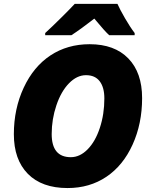

<svg xmlns="http://www.w3.org/2000/svg" viewBox="-20 -951 777 981"><path d="M668 -771H538.1Q515.6 -791 461.9 -856Q393.6 -802.7 344.7 -771H210.9V-782.2Q243.7 -812 292.2 -860.1Q340.8 -908.2 361.8 -931.2H580.1Q592.8 -902.3 618.7 -857.7Q644.5 -813 668 -782.2ZM438 -725.1Q564.9 -725.1 635.5 -652.6Q706.1 -580.1 706.1 -449.7Q706.1 -319.3 657.5 -212.2Q608.9 -105 523.4 -47.6Q438 9.8 325.2 9.8Q193.8 9.8 122.1 -63Q50.8 -135.7 50.8 -265.4Q50.8 -395 101.1 -502.9Q151.4 -610.8 238 -668Q324.7 -725.1 438 -725.1ZM513.2 -448.2Q513.2 -504.4 489.5 -535.6Q465.8 -566.9 419.4 -566.9Q373 -566.9 332.5 -525.4Q292 -483.9 268.1 -412.8Q244.1 -341.8 244.1 -266.1Q244.1 -147.9 341.8 -147.9Q388.2 -147.9 427.7 -188Q467.3 -228 490.2 -297.9Q513.2 -367.7 513.2 -448.2Z"/></svg>

Font: Open Sans Hebrew Extra Bold
Style: Italic
Weight: 800
Italic angle: -12°
Foundry: Ascender Corporation, Yanek Iontef
Version: Version 2.001;PS 002.001;hotconv 1.0.70;makeotf.lib2.5.58329